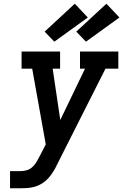

<svg xmlns="http://www.w3.org/2000/svg" viewBox="-20 -1012 662 1032"><path d="M34 0V-92H86Q103 -92 120 -96Q137 -100 151 -111.5Q165 -123 174.5 -138.5Q184 -154 192 -170Q192 -170 192 -170.5Q192 -171 192 -171L193 -172L226 -236L153 -643H96V-735H303V-643H263L304 -367L437 -643H410V-735H616V-643H547L288 -130Q285 -123 281.5 -117Q278 -111 275 -104Q265 -87 253.5 -71Q242 -55 227.5 -42Q213 -29 195.5 -20Q178 -11 159.5 -6.5Q141 -2 122.5 -1Q104 0 86 0ZM442 -788 390 -842 552 -992 622 -918ZM272 -788 220 -842 382 -992 452 -918Z"/></svg>

Font: Iosevka Slab SmBdExObl
Style: Regular
Weight: 600
Width: 7
Italic angle: -9°
Monospace: yes
Designer: Belleve Invis
Foundry: Belleve Invis
Version: Version 11.1.0; ttfautohint (v1.8.3)